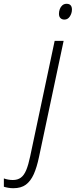

<svg xmlns="http://www.w3.org/2000/svg" viewBox="-154 -744 396 1004"><path d="M-84.5 240.2Q-98.1 240.2 -111.6 237.8Q-125 235.4 -133.8 232.4V189Q-123.5 192.9 -111.1 195.1Q-98.6 197.3 -86.9 197.3Q-62 197.3 -45.2 185.1Q-28.3 172.9 -16.8 145.3Q-5.4 117.7 3.9 73.2L131.8 -530.3H178.7L49.8 77.6Q38.6 130.9 22.5 167Q6.3 203.1 -18.8 221.7Q-43.9 240.2 -84.5 240.2ZM183.1 -641.6Q169.9 -641.6 162.1 -649.4Q154.3 -657.2 154.3 -671.9Q154.3 -684.6 158.7 -696.5Q163.1 -708.5 172.1 -716.3Q181.2 -724.1 194.3 -724.1Q208.5 -724.1 215.3 -716.3Q222.2 -708.5 222.2 -694.3Q222.2 -674.8 211.4 -658.2Q200.7 -641.6 183.1 -641.6Z"/></svg>

Font: Open Sans SemiCondensed Light
Style: Italic
Weight: 300
Width: 4
Italic angle: -12°
Designer: Monotype Design Team
Foundry: Monotype Imaging Inc.
Version: Version 3.000